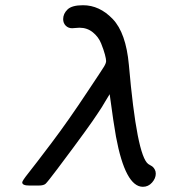

<svg xmlns="http://www.w3.org/2000/svg" viewBox="-20 -717 676 742"><path d="M65.9 -12.2Q65.9 -18.1 89.8 -48.1Q113.8 -78.1 179.4 -165Q245.1 -252 319.8 -365.2Q374 -446.3 382.1 -459.7Q390.1 -473.1 390.1 -481Q390.1 -488.8 385.5 -506.3Q380.9 -523.9 370.8 -549.1Q360.8 -574.2 338.9 -592Q316.9 -609.9 287.1 -609.9Q281.2 -609.9 272.2 -608.9Q263.2 -607.9 258.8 -607.9Q243.7 -607.9 233.9 -617.9Q224.1 -627.9 224.1 -643.1Q224.1 -664.1 241 -680.4Q257.8 -696.8 300.8 -696.8Q364.7 -696.8 415.8 -643.3Q466.8 -589.8 478 -466.8Q508.8 -114.7 553.2 -83Q554.2 -82 560.5 -78.6Q566.9 -75.2 570.6 -72Q574.2 -68.8 578.1 -62Q582 -55.2 582 -45.9Q582 -27.8 567.6 -11.5Q553.2 4.9 532.2 4.9Q464.4 4.9 428.2 -189Q419.4 -236.8 403.8 -353Q397.9 -344.2 387.5 -326.2Q377 -308.1 373 -302Q369.1 -295.9 358.2 -279.5Q347.2 -263.2 337.2 -248.5Q327.1 -233.9 307.6 -207Q288.1 -180.2 262.9 -146Q237.8 -111.8 200.9 -63Q164.1 -14.2 156.5 -7.1Q148.9 0 129.9 0H92.8Q65.9 0 65.9 -12.2Z"/></svg>

Font: CMU Concrete
Style: BoldItalic
Weight: 700
Italic angle: -14.04°
Version: Version 0.7.0